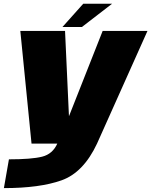

<svg xmlns="http://www.w3.org/2000/svg" viewBox="-44 -756 796 1011"><path d="M122 0H467L732.5 -593H496.5L320 -146H319L298.5 -593H63ZM-23.5 234.5Q165 234.5 280.2 193.5Q395.5 152.5 467 0L258 -0.5Q233.5 55 177.8 69Q122 83 3 83ZM285 -614H387.5L546.5 -736.5H394.5Z"/></svg>

Font: Anybody Black
Style: Italic
Weight: 900
Italic angle: -10°
Designer: Tyler Finck
Foundry: Etcetera Type Company
Version: Version 1.113;gftools[0.9.25]